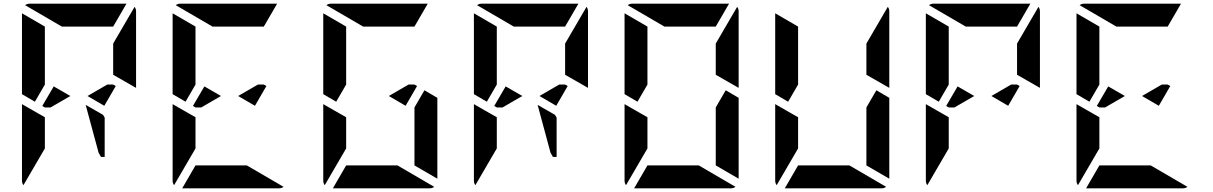

<svg xmlns="http://www.w3.org/2000/svg" viewBox="-20 -1020 6568 1040"><path d="M593 -698V-784L709 -983Q717 -972 717 -959V-544L593 -615ZM547 -383V-170H527L514 -193L444 -452L538 -398ZM271 -552 361 -500 254 -438H223L209 -446ZM223 -302V-216L107 -17Q99 -28 99 -41V-456L158 -422L186 -406L223 -385ZM169 -469 99 -510V-948L223 -876V-698V-590V-562ZM315 -876 116 -992Q127 -1000 140 -1000H346H470H665L593 -876H554H470H346ZM607 -554 545 -447 454 -500 561 -562H593Z M1087 -552 1177 -500 1070 -438H1039L1025 -446ZM1039 -302V-216L923 -17Q915 -28 915 -41V-456L974 -422L1002 -406L1039 -385ZM985 -469 915 -510V-948L1039 -876V-698V-590V-562ZM1131 -876 932 -992Q943 -1000 956 -1000H1162H1286H1481L1409 -876H1370H1286H1162ZM1317 -124 1516 -8Q1505 0 1492 0H1286H1162H967L1039 -124H1078H1162H1286ZM1423 -554 1361 -447 1270 -500 1377 -562H1409Z M2279 -531 2349 -490V-52L2225 -124V-138V-170V-302V-396V-438ZM1855 -302V-216L1739 -17Q1731 -28 1731 -41V-456L1790 -422L1818 -406L1855 -385ZM1801 -469 1731 -510V-948L1855 -876V-698V-590V-562ZM1947 -876 1748 -992Q1759 -1000 1772 -1000H1978H2102H2297L2225 -876H2186H2102H1978ZM2133 -124 2332 -8Q2321 0 2308 0H2102H1978H1783L1855 -124H1894H1978H2102ZM2239 -554 2177 -447 2086 -500 2193 -562H2225Z M3041 -698V-784L3157 -983Q3165 -972 3165 -959V-544L3041 -615ZM2995 -383V-170H2975L2962 -193L2892 -452L2986 -398ZM2719 -552 2809 -500 2702 -438H2671L2657 -446ZM2671 -302V-216L2555 -17Q2547 -28 2547 -41V-456L2606 -422L2634 -406L2671 -385ZM2617 -469 2547 -510V-948L2671 -876V-698V-590V-562ZM2763 -876 2564 -992Q2575 -1000 2588 -1000H2794H2918H3113L3041 -876H3002H2918H2794ZM3055 -554 2993 -447 2902 -500 3009 -562H3041Z M3857 -698V-784L3973 -983Q3981 -972 3981 -959V-544L3857 -615ZM3911 -531 3981 -490V-52L3857 -124V-138V-170V-302V-396V-438ZM3487 -302V-216L3371 -17Q3363 -28 3363 -41V-456L3422 -422L3450 -406L3487 -385ZM3433 -469 3363 -510V-948L3487 -876V-698V-590V-562ZM3579 -876 3380 -992Q3391 -1000 3404 -1000H3610H3734H3929L3857 -876H3818H3734H3610ZM3765 -124 3964 -8Q3953 0 3940 0H3734H3610H3415L3487 -124H3526H3610H3734Z M4673 -698V-784L4789 -983Q4797 -972 4797 -959V-544L4673 -615ZM4727 -531 4797 -490V-52L4673 -124V-138V-170V-302V-396V-438ZM4303 -302V-216L4187 -17Q4179 -28 4179 -41V-456L4238 -422L4266 -406L4303 -385ZM4249 -469 4179 -510V-948L4303 -876V-698V-590V-562ZM4581 -124 4780 -8Q4769 0 4756 0H4550H4426H4231L4303 -124H4342H4426H4550Z M5489 -698V-784L5605 -983Q5613 -972 5613 -959V-544L5489 -615ZM5167 -552 5257 -500 5150 -438H5119L5105 -446ZM5119 -302V-216L5003 -17Q4995 -28 4995 -41V-456L5054 -422L5082 -406L5119 -385ZM5065 -469 4995 -510V-948L5119 -876V-698V-590V-562ZM5211 -876 5012 -992Q5023 -1000 5036 -1000H5242H5366H5561L5489 -876H5450H5366H5242ZM5503 -554 5441 -447 5350 -500 5457 -562H5489Z M5983 -552 6073 -500 5966 -438H5935L5921 -446ZM5935 -302V-216L5819 -17Q5811 -28 5811 -41V-456L5870 -422L5898 -406L5935 -385ZM5881 -469 5811 -510V-948L5935 -876V-698V-590V-562ZM6027 -876 5828 -992Q5839 -1000 5852 -1000H6058H6182H6377L6305 -876H6266H6182H6058ZM6213 -124 6412 -8Q6401 0 6388 0H6182H6058H5863L5935 -124H5974H6058H6182ZM6319 -554 6257 -447 6166 -500 6273 -562H6305Z"/></svg>

Font: DSEG14 Modern Mini
Style: Bold
Weight: 700
Designer: Keshikan(Twitter:@keshinomi_88pro)
Version: Version 0.46